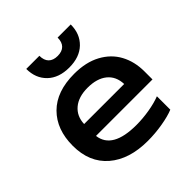

<svg xmlns="http://www.w3.org/2000/svg" viewBox="-187 -827 983 983"><g transform="rotate(-45 304.5 -335.5)"><path d="M150 -686H245Q245 -653 262 -636Q279 -619 311 -619Q343 -619 360 -636Q377 -653 377 -686H472Q472 -618 429 -576.5Q386 -535 311 -535Q236 -535 193 -576.5Q150 -618 150 -686ZM40 -239Q40 -357 109 -426Q178 -495 306 -495Q390 -495 449.5 -463Q509 -431 539 -375.5Q569 -320 569 -249V-191H160Q173 -84 346 -84Q392 -84 440 -92Q488 -100 524 -114V-17Q490 -3 436.5 6Q383 15 330 15Q196 15 118 -52Q40 -119 40 -239ZM450 -277Q448 -334 409.5 -365Q371 -396 304 -396Q238 -396 200 -364Q162 -332 160 -277Z"/></g></svg>

Font: Prompt Medium
Style: Regular
Weight: 500
Designer: Katatrad Team
Foundry: CadsonDemak
Version: Version 1.001